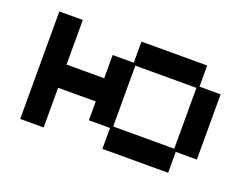

<svg xmlns="http://www.w3.org/2000/svg" viewBox="-79 -608 1007 777"><g transform="rotate(20 424.5 -219.5)"><path d="M60 12V-451H161V-259H323V-359H414V-450H697V-359H788V-78H697V12H414V-78H323V-159H161V12ZM424 -88H687V-350H424Z"/></g></svg>

Font: Pixelify Sans
Style: Regular
Weight: 400
Designer: Stefie Justprince
Foundry: Typecalism Foundryline
Version: Version 1.000;February 13, 2025;FontCreator 15.0.0.3015 64-b